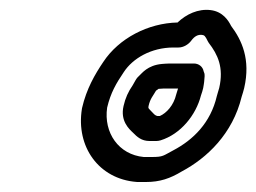

<svg xmlns="http://www.w3.org/2000/svg" viewBox="-20 -732 513 384"><path d="M388.3 -568.2C390.7 -587.6 387.8 -586.2 387.3 -589.3C385.6 -598.9 377.2 -605 367.7 -605H319.7C315.7 -605 305.6 -604.3 303.9 -604.1C274.9 -601.6 263.3 -584.6 259.6 -581.7C256.3 -578.9 253.2 -575.3 251.3 -571.9L245.4 -561.5C236.5 -548.7 230.7 -535.9 227.1 -520C220.1 -490.1 238.4 -473.8 245.9 -466.7C254.1 -458.3 263.1 -450 278.9 -450H292.9C295.5 -450 298.8 -450.6 301.1 -451.3C341.5 -463.8 371.9 -501.9 381.9 -541C384 -546.8 385.1 -550.7 386.4 -556C387.2 -559.8 388.3 -568.2 388.3 -568.2ZM332.4 -543C327.4 -521.4 313 -505.8 299.7 -500H294.7C291.5 -500.9 289.5 -502.1 286.9 -505C277.2 -515.3 275.9 -515 277.1 -520C280.5 -535.1 286 -539.9 292 -550.6C293.8 -552 295.4 -553.3 297 -554.3C301.6 -554.7 305.8 -555 308.1 -555H336.1C335 -550.4 333.4 -547.3 332.4 -543ZM413.7 -540C401.2 -486.2 366.2 -452.2 326.7 -431.4C306.1 -420.6 306.8 -418 283.5 -418H267.5C217.4 -422.7 187 -466.4 194.3 -516.9C201.4 -546.7 212.3 -565.2 227.7 -588C245.4 -615 282 -637 327.1 -637H337.1C346.6 -637 356.8 -642.8 362.6 -650.8C368.8 -659.2 375.6 -663.2 384 -662.2C388.6 -661.6 390.3 -660.5 395.6 -649.5C396.1 -648.4 397 -647 397.5 -646.3C415.5 -622.9 427.9 -597.2 418.4 -556C417.1 -550.7 414.9 -545.3 413.7 -540ZM335.1 -687C276.5 -685.8 217.8 -655.6 186.5 -608C169.8 -583.3 153 -554.4 144.1 -516C144 -515.6 143.9 -514.8 143.8 -514.2C131.7 -438.7 177.4 -374 253.1 -368.1C253.5 -368 254.3 -368 255 -368H272C299.9 -368 320.3 -375.1 343.5 -389.1C393.8 -415.8 445.3 -464.4 463.3 -538.5C465 -543.6 467 -550.3 468.4 -556C481.6 -613.4 463.5 -651.8 442.2 -680.2C437 -690.6 425.9 -708.8 401.3 -711.8C376.2 -714.9 352.4 -703.5 335.1 -687Z"/></svg>

Font: HoneyBee
Style: StrIt
Weight: 700
Foundry: Cannot Into Space Fonts
Version: Version 0.89